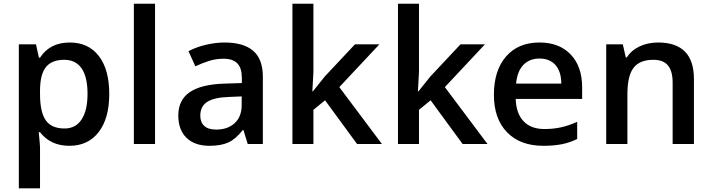

<svg xmlns="http://www.w3.org/2000/svg" viewBox="-20 -780 3856 1040"><path d="M356 9.8Q253.4 9.8 196.8 -64H189.9Q196.8 4.4 196.8 19V240.2H82V-540H174.8Q178.7 -524.9 190.9 -467.8H196.8Q250.5 -549.8 357.9 -549.8Q459 -549.8 515.4 -476.6Q571.8 -403.3 571.8 -271Q571.8 -138.7 514.4 -64.5Q457 9.8 356 9.8ZM328.1 -456.1Q259.8 -456.1 228.3 -416Q196.8 -376 196.8 -288.1V-271Q196.8 -172.4 228 -128.2Q259.3 -84 330.1 -84Q389.6 -84 421.9 -132.8Q454.1 -181.6 454.1 -272Q454.1 -362.8 422.1 -409.4Q390.1 -456.1 328.1 -456.1Z M819.8 0H705.1V-759.8H819.8Z M1321.8 0 1298.8 -75.2H1294.9Q1255.9 -25.9 1216.3 -8.1Q1176.8 9.8 1114.7 9.8Q1035.2 9.8 990.5 -33.2Q945.8 -76.2 945.8 -154.8Q945.8 -238.3 1007.8 -280.8Q1069.8 -323.2 1196.8 -327.1L1290 -330.1V-358.9Q1290 -410.6 1265.9 -436.3Q1241.7 -461.9 1190.9 -461.9Q1149.4 -461.9 1111.3 -449.7Q1073.2 -437.5 1038.1 -420.9L1001 -502.9Q1044.9 -525.9 1097.2 -537.8Q1149.4 -549.8 1195.8 -549.8Q1298.8 -549.8 1351.3 -504.9Q1403.8 -460 1403.8 -363.8V0ZM1150.9 -78.1Q1213.4 -78.1 1251.2 -113Q1289.1 -147.9 1289.1 -210.9V-257.8L1219.7 -254.9Q1138.7 -252 1101.8 -227.8Q1064.9 -203.6 1064.9 -153.8Q1064.9 -117.7 1086.4 -97.9Q1107.9 -78.1 1150.9 -78.1Z M1674.8 -285.2 1739.7 -366.2 1902.8 -540H2035.2L1817.9 -308.1L2048.8 0H1914.1L1740.7 -236.8L1677.7 -185.1V0H1564V-759.8H1677.7V-389.2L1671.9 -285.2Z M2246.6 -285.2 2311.5 -366.2 2474.6 -540H2606.9L2389.6 -308.1L2620.6 0H2485.8L2312.5 -236.8L2249.5 -185.1V0H2135.7V-759.8H2249.5V-389.2L2243.7 -285.2Z M2923.3 9.8Q2797.4 9.8 2726.3 -63.7Q2655.3 -137.2 2655.3 -266.1Q2655.3 -398.4 2721.2 -474.1Q2787.1 -549.8 2902.3 -549.8Q3009.3 -549.8 3071.3 -484.9Q3133.3 -419.9 3133.3 -306.2V-244.1H2773.4Q2775.9 -165.5 2815.9 -123.3Q2856 -81.1 2928.7 -81.1Q2976.6 -81.1 3017.8 -90.1Q3059.1 -99.1 3106.4 -120.1V-26.9Q3064.5 -6.8 3021.5 1.5Q2978.5 9.8 2923.3 9.8ZM2902.3 -462.9Q2847.7 -462.9 2814.7 -428.2Q2781.7 -393.6 2775.4 -327.1H3020.5Q3019.5 -394 2988.3 -428.5Q2957 -462.9 2902.3 -462.9Z M3738.8 0H3623.5V-332Q3623.5 -394.5 3598.4 -425.3Q3573.2 -456.1 3518.6 -456.1Q3445.8 -456.1 3412.1 -413.1Q3378.4 -370.1 3378.4 -269V0H3263.7V-540H3353.5L3369.6 -469.2H3375.5Q3399.9 -507.8 3444.8 -528.8Q3489.7 -549.8 3544.4 -549.8Q3738.8 -549.8 3738.8 -352.1Z"/></svg>

Font: f0_51262          
Style: Regular
Weight: 600
Foundry: Ascender Corporation
Version: Version 1.10